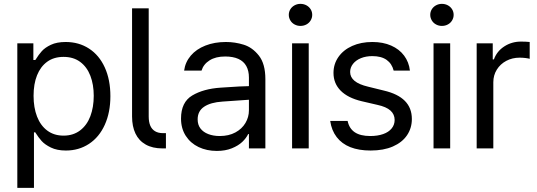

<svg xmlns="http://www.w3.org/2000/svg" viewBox="-20 -749 2708 969"><path d="M67.4 -530.3H148.4V-446.3H158.2L161.1 -450.2Q174.8 -472.7 190.9 -490.7Q207 -508.8 236.8 -522.9Q266.6 -537.1 311.5 -537.1Q377.9 -537.1 429.2 -503.9Q480.5 -470.7 508.8 -408.7Q537.1 -346.7 537.1 -263.7Q537.1 -181.6 508.8 -119.1Q480.5 -56.6 429.2 -22.9Q377.9 10.7 312.5 10.7Q267.6 10.7 236.8 -4.4Q206.1 -19.5 189.9 -37.6Q173.8 -55.7 159.2 -79.1L158.2 -81.1H151.4V199.2H67.4ZM300.8 -64.5Q349.6 -64.5 384.3 -90.8Q418.9 -117.2 436 -162.6Q453.1 -208 453.1 -265.6Q453.1 -322.3 436 -366.7Q418.9 -411.1 384.8 -436.5Q350.6 -461.9 300.8 -461.9Q252 -461.9 218.3 -437.5Q184.6 -413.1 167 -369.1Q149.4 -325.2 149.4 -265.6Q149.4 -206.1 167 -160.6Q184.6 -115.2 218.8 -89.8Q252.9 -64.5 300.8 -64.5Z M801.8 -77.1Q809.6 -77.1 817.4 -77.1V0Q808.6 0 799.8 0Q750 0 715.3 -19.5Q680.7 -39.1 663.6 -75.2Q646.5 -111.3 646.5 -161.1V-707H730.5V-161.1Q730.5 -133.8 738.3 -115.2Q746.1 -96.7 762.2 -86.9Q778.3 -77.1 801.8 -77.1Z M1158.2 -240.2 1102.5 -236.3Q1043 -232.4 1010.3 -210.4Q977.5 -188.5 977.5 -146.5Q977.5 -119.1 991.7 -100.6Q1005.9 -82 1031.2 -72.3Q1056.6 -62.5 1088.9 -62.5Q1134.8 -62.5 1168 -80.6Q1201.2 -98.6 1218.8 -128.4Q1236.3 -158.2 1236.3 -192.4V-357.4Q1236.3 -391.6 1223.1 -415.5Q1210 -439.5 1183.1 -451.7Q1156.2 -463.9 1116.2 -463.9Q1068.4 -463.9 1037.6 -444.3Q1006.8 -424.8 997.1 -392.6H909.2Q915 -435.5 942.9 -468.3Q970.7 -501 1016.6 -519Q1062.5 -537.1 1120.1 -537.1Q1166 -537.1 1210 -523.4Q1253.9 -509.8 1286.6 -468.3Q1319.3 -426.8 1319.3 -349.6V0H1236.3V-72.3H1232.4Q1222.7 -51.8 1202.6 -32.7Q1182.6 -13.7 1149.9 -0.5Q1117.2 12.7 1074.2 12.7Q1023.4 12.7 982.4 -6.8Q941.4 -26.4 917.5 -63.5Q893.6 -100.6 893.6 -150.4Q893.6 -233.4 950.2 -267.1Q1006.8 -300.8 1092.8 -306.6Q1102.5 -307.6 1186.5 -312.5L1242.2 -314.5L1243.2 -246.1Q1234.4 -246.1 1158.2 -240.2Z M1454.1 -530.3H1538.1V0H1454.1ZM1437.5 -673.8Q1437.5 -689.5 1445.3 -702.1Q1453.1 -714.8 1466.8 -722.2Q1480.5 -729.5 1496.1 -729.5Q1512.7 -729.5 1526.4 -722.2Q1540 -714.8 1547.9 -702.1Q1555.7 -689.5 1555.7 -673.8Q1555.7 -659.2 1547.9 -646Q1540 -632.8 1526.4 -625.5Q1512.7 -618.2 1496.1 -618.2Q1480.5 -618.2 1466.8 -625.5Q1453.1 -632.8 1445.3 -646Q1437.5 -659.2 1437.5 -673.8Z M1859.4 -465.8Q1827.1 -465.8 1801.8 -455.6Q1776.4 -445.3 1761.7 -426.8Q1747.1 -408.2 1747.1 -385.7Q1747.1 -359.4 1769.5 -340.8Q1792 -322.3 1837.9 -311.5L1917 -292Q1988.3 -275.4 2023.4 -239.7Q2058.6 -204.1 2058.6 -148.4Q2058.6 -102.5 2034.2 -66.4Q2009.8 -30.3 1962.9 -9.8Q1916 10.7 1850.6 10.7Q1791 10.7 1748 -6.3Q1705.1 -23.4 1679.2 -57.1Q1653.3 -90.8 1646.5 -138.7H1734.4Q1742.2 -100.6 1770.5 -81.5Q1798.8 -62.5 1848.6 -62.5Q1885.7 -62.5 1913.6 -72.3Q1941.4 -82 1956.5 -100.6Q1971.7 -119.1 1971.7 -143.6Q1971.7 -171.9 1950.7 -190.9Q1929.7 -210 1884.8 -219.7L1804.7 -238.3Q1735.4 -254.9 1699.2 -291.5Q1663.1 -328.1 1663.1 -380.9Q1663.1 -425.8 1688 -461.4Q1712.9 -497.1 1757.3 -517.1Q1801.8 -537.1 1859.4 -537.1Q1913.1 -537.1 1954.1 -519Q1995.1 -501 2019.5 -468.3Q2043.9 -435.5 2048.8 -392.6H1966.8Q1958 -427.7 1931.2 -446.8Q1904.3 -465.8 1859.4 -465.8Z M2168 -530.3H2252V0H2168ZM2151.4 -673.8Q2151.4 -689.5 2159.2 -702.1Q2167 -714.8 2180.7 -722.2Q2194.3 -729.5 2210 -729.5Q2226.6 -729.5 2240.2 -722.2Q2253.9 -714.8 2261.7 -702.1Q2269.5 -689.5 2269.5 -673.8Q2269.5 -659.2 2261.7 -646Q2253.9 -632.8 2240.2 -625.5Q2226.6 -618.2 2210 -618.2Q2194.3 -618.2 2180.7 -625.5Q2167 -632.8 2159.2 -646Q2151.4 -659.2 2151.4 -673.8Z M2385.7 -530.3H2466.8V-449.2H2472.7Q2487.3 -490.2 2524.9 -514.6Q2562.5 -539.1 2609.4 -539.1Q2633.8 -539.1 2653.3 -537.1V-452.1Q2648.4 -454.1 2632.8 -456.1Q2617.2 -458 2602.5 -458Q2565.4 -458 2535.2 -441.9Q2504.9 -425.8 2487.3 -397.5Q2469.7 -369.1 2469.7 -334V0H2385.7Z"/></svg>

Font: Pretendard GOV Variable
Style: Regular
Weight: 400
Designer: Base glyphs from Inter by Rasmus Andersson; Hangul glyphs from Noto Sans CJK(Source Han Sans) by Jang Soo-young and Kang
Foundry: Kil Hyung-jin
Version: Version 1.307;Glyphs 3.2 (3192)